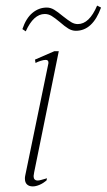

<svg xmlns="http://www.w3.org/2000/svg" viewBox="-20 -656 381 686"><path d="M60 -552Q73 -591 96 -610Q119 -629 147 -629Q161 -629 174 -621Q187 -613 205 -598Q224 -583 235 -576.5Q246 -570 258 -570Q299 -570 327 -636L341 -629Q311 -546 251 -546Q237 -546 224 -554Q211 -562 194 -577Q176 -592 164.5 -599Q153 -606 140 -606Q100 -606 72 -544ZM69 -18Q69 -24 70 -28L153 -430V-433Q153 -442 143 -442Q136 -442 125 -438.5Q114 -435 107 -431L105 -443L174 -473H190L102 -40Q100 -30 100 -27Q100 -11 115 -11Q122 -11 148 -19L146 -11Q134 -1 121 4.5Q108 10 97 10Q84 10 76.5 3Q69 -4 69 -18Z"/></svg>

Font: Taviraj Thin
Style: Italic
Weight: 250
Italic angle: -12°
Designer: Katatrad Team
Foundry: CadsonDemak
Version: Version 1.001